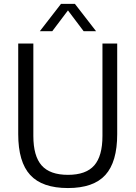

<svg xmlns="http://www.w3.org/2000/svg" viewBox="-20 -966 703 996"><path d="M332.5 9.5Q199 9.5 136.8 -58.2Q74.5 -126 74.5 -270V-740H153V-261Q153 -156.5 196 -107.8Q239 -59 332.5 -59Q426 -59 468.8 -107.8Q511.5 -156.5 511.5 -261V-740H588V-270Q588 -126 526.5 -58.2Q465 9.5 332.5 9.5ZM186.5 -804 296.5 -946H368.5L478.5 -804H414L332.5 -912L251 -804Z"/></svg>

Font: Encode Sans SmCnd
Style: Regular
Weight: 400
Width: 4
Designer: Multiple Designers
Foundry: Impallari Type
Version: Version 3.002; ttfautohint (v1.8.3) -l 8 -r 50 -G 200 -x 14 